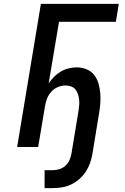

<svg xmlns="http://www.w3.org/2000/svg" viewBox="-20 -755 640 986"><path d="M252 211H209V119H252Q268 119 285.5 113.5Q303 108 316.5 95.5Q330 83 337 66.5Q344 50 347 33L383 -184Q385 -199 386.5 -213.5Q388 -228 386.5 -242.5Q385 -257 380.5 -271Q376 -285 367.5 -295.5Q359 -306 345.5 -311Q332 -316 317 -316Q297 -316 277.5 -308Q258 -300 243.5 -284Q229 -268 221.5 -248.5Q214 -229 211 -209L176 0H68L190 -735H590L575 -643H283L230 -327Q242 -345 258 -361Q274 -377 293 -388Q312 -399 333 -404Q354 -409 374 -409Q401 -409 425 -399Q449 -389 464 -369.5Q479 -350 486 -325.5Q493 -301 495 -275Q497 -249 495 -222Q493 -195 488 -169L455 33Q451 57 443 80.5Q435 104 421.5 125Q408 146 388.5 163.5Q369 181 346 192Q323 203 299 207Q275 211 252 211Z"/></svg>

Font: Iosevka SS04 SmBd Ex Obl
Style: Regular
Weight: 600
Width: 7
Italic angle: -9°
Monospace: yes
Designer: Belleve Invis
Foundry: Belleve Invis
Version: Version 19.0.0; ttfautohint (v1.8.4)